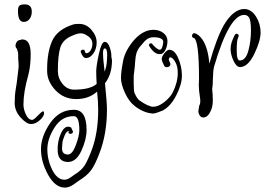

<svg xmlns="http://www.w3.org/2000/svg" viewBox="-20 -499 1209 876"><path d="M125 -446Q125 -426 115 -412.5Q105 -399 88 -399Q62 -399 62 -449Q62 -467 68.5 -473Q75 -479 93 -479Q125 -479 125 -446ZM181 18Q181 32 161.5 49.5Q142 67 121.5 67Q101 67 74 37Q47 7 47 -29Q47 -65 52 -93.5Q57 -122 59.5 -147Q62 -172 64 -184Q66 -196 64.5 -211.5Q63 -227 63 -232Q63 -237 63 -249.5Q63 -262 57 -276Q47 -286 53 -301.5Q59 -317 75 -317Q76 -317 76 -318V-319Q79 -319 82 -319Q120 -319 120 -252Q120 -198 109 -156Q87 -79 87 -22Q87 0 98.5 24Q110 48 127 48Q134 48 152.5 28.5Q171 9 176 9Q181 9 181 17Z M468 1Q468 113 433 202Q414 252 396 277Q378 302 339 326Q332 331 318 341Q296 357 276 357Q232 357 199.5 298.5Q167 240 167 181.5Q167 123 209 62.5Q251 2 316 2Q317 2 318 2Q375 2 375 94Q375 137 351.5 188.5Q328 240 290 240Q241 240 243 179Q243 145 257 112Q271 79 291 79Q297 79 304 82L313 101Q313 107 308 110Q303 113 297.5 111Q292 109 292 103Q296 100 297 100Q284 96 275 119Q267 138 265 149L263 178Q263 206 290 206Q310 206 326 163Q342 120 342 95Q342 31 317 31Q316 31 315 31Q262 31 229 82.5Q196 134 196 182.5Q196 231 218.5 276Q241 321 274 321Q288 321 304 309Q320 297 321 297Q352 278 366 256Q380 234 398 187Q428 107 428 2Q428 -36 423 -81Q385 -47 328 -47Q271 -47 233 -87.5Q195 -128 195 -175Q195 -178 195 -182Q195 -262 218.5 -313.5Q242 -365 316 -388Q324 -390 342 -390Q374 -390 397.5 -362.5Q421 -335 421 -305.5Q421 -276 406 -255Q391 -234 372 -234Q359 -234 349 -260Q347 -266 351 -269.5Q355 -273 360 -272.5Q365 -272 367 -267V-265Q367 -264 369 -260Q371 -256 373 -256Q385 -256 393.5 -269.5Q402 -283 401.5 -301.5Q401 -320 382.5 -333.5Q364 -347 349 -347Q334 -347 314 -338Q267 -320 255.5 -283.5Q244 -247 244 -175Q244 -142 265.5 -116Q287 -90 318 -90Q391 -90 421 -116Q419 -150 419 -173.5Q419 -197 431 -252.5Q443 -308 457.5 -308Q472 -308 480.5 -283.5Q489 -259 488 -241L491 -224Q491 -160 459 -119Q468 -31 468 1ZM458 -278Q450 -278 450 -256.5Q450 -235 453.5 -207Q457 -179 457 -172Q467 -195 468 -226Q469 -247 469 -248Q469 -278 458 -278Z M752 -272Q777 -272 793.5 -233Q810 -194 810 -154Q810 -114 784 -63.5Q758 -13 721 6Q689 19 678 19Q637 17 595 -15Q568 -36 550 -75.5Q532 -115 532 -143Q532 -171 541.5 -220.5Q551 -270 594 -319Q635 -363 680 -363Q707 -363 725.5 -348.5Q744 -334 744 -312Q744 -290 734.5 -271Q725 -252 710 -252Q709 -252 708 -252Q683 -252 661 -289Q658 -293 660.5 -297Q663 -301 667.5 -301.5Q672 -302 675 -298Q679 -292 690.5 -282Q702 -272 709 -272Q721 -272 725 -307Q725 -329 680 -329Q671 -329 665.5 -327Q660 -325 657 -324Q654 -323 650.5 -320Q647 -317 645 -315.5Q643 -314 639.5 -310.5Q636 -307 635 -305Q630 -299 619.5 -287Q609 -275 603.5 -259Q598 -243 596.5 -216.5Q595 -190 592.5 -174Q590 -158 590 -152V-120Q590 -83 594 -74Q598 -65 601 -60Q607 -48 616 -41Q657 -12 679.5 -12Q702 -12 728.5 -32.5Q755 -53 768 -77Q791 -123 791 -166.5Q791 -210 766 -234Q752 -243 750 -228Q750 -225 755 -214.5Q760 -204 754.5 -198Q749 -192 740.5 -192.5Q732 -193 729.5 -198.5Q727 -204 722.5 -213Q718 -222 718 -231Q718 -240 730 -256Q743 -272 752 -272Z M887 -109 888 -141Q888 -317 864 -326Q856 -328 856 -334.5Q856 -341 860 -345Q864 -349 870 -347Q888 -341 904 -318Q930 -278 935 -208Q967 -323 1001 -384Q1045 -458 1095 -458Q1127 -457 1148 -423.5Q1169 -390 1169 -351Q1169 -312 1140 -252.5Q1111 -193 1075 -193Q1059 -193 1045.5 -221.5Q1032 -250 1032 -276.5Q1032 -303 1051 -339Q1054 -345 1059.5 -345Q1065 -345 1068 -340.5Q1071 -336 1065.5 -325Q1060 -314 1060 -268.5Q1060 -223 1074 -223Q1101 -223 1113 -267Q1125 -311 1125 -359.5Q1125 -408 1115 -421Q1107 -431 1094 -431Q1026 -431 957 -196Q952 -177 951.5 -142.5Q951 -108 948 -92Q951 -67 951 -40Q951 -13 941 8Q928 37 907 37Q897 37 891 27.5Q885 18 885 8L889 -17Q897 -29 892 -57Q887 -89 887 -109Z"/></svg>

Font: Ruge Boogie
Style: Regular
Weight: 400
Version: Version 1.003